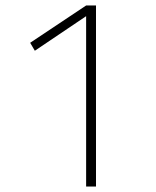

<svg xmlns="http://www.w3.org/2000/svg" viewBox="-20 -680 570 700"><path d="M90 -524 107 -495 294 -621V0H330V-660H294Z"/></svg>

Font: TitilliumText22L
Style: 1 wt
Weight: 100
Designer: Campivisivi
Foundry: Campivisivi
Version: 1.000